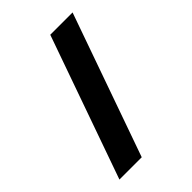

<svg xmlns="http://www.w3.org/2000/svg" viewBox="-197 -751 840 840"><g transform="rotate(-45 223.0 -331.0)"><path d="M37 0 271 -662H409L175 0Z"/></g></svg>

Font: Kanit Medium
Style: Regular
Weight: 500
Designer: Katatrad Team
Foundry: CadsonDemak
Version: Version 2.000; ttfautohint (v1.8.3)